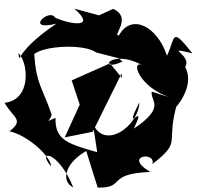

<svg xmlns="http://www.w3.org/2000/svg" viewBox="-76 -770 877 856"><g transform="rotate(-90 363.0 -341.5)"><path d="M509 -290 433 -461 325 -425 179 -492 204 -367 465 -238 444 -237ZM723 -339 753 -449C667 -351 680 -458 712 -534C759 -560 650 -675 686 -529C552 -729 496 -685 555 -699C517 -655 347 -637 333 -760C262 -719 259 -672 206 -738C190 -659 93 -552 50 -553C126 -619 121 -520 -44 -454C-15 -512 67 -488 118 -396L-45 -345C-47 -217 17 -311 25 -110C97 -235 119 -84 60 -101C167 36 145 -46 336 11C228 -81 376 108 493 45C548 79 586 -58 554 77C675 -19 626 3 543 -36C674 -79 734 -194 634 -250C627 -285 711 -187 752 -276ZM383 -104C342 -112 315 -38 218 -184C356 -118 174 -241 335 -159C227 -163 119 -318 243 -367L113 -347C150 -479 168 -536 266 -533C227 -629 219 -570 280 -550C408 -594 413 -618 550 -628C587 -587 598 -407 557 -350L532 -252L517 -234C464 -350 583 -292 498 -141C535 -201 400 -169 353 -10Z"/></g></svg>

Font: Asimov Silicon
Style: Regular
Weight: 400
Designer: Google
Version: Version 2.000980; 2014